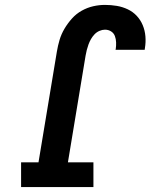

<svg xmlns="http://www.w3.org/2000/svg" viewBox="-20 -763 640 783"><path d="M66 0V-101H137L212 -553Q216 -577 223 -600.5Q230 -624 243 -646Q256 -668 273.5 -687.5Q291 -707 313.5 -719.5Q336 -732 360 -737.5Q384 -743 408 -743Q433 -743 456.5 -739Q480 -735 501 -725Q522 -715 537.5 -698.5Q553 -682 562 -660.5Q571 -639 573 -615Q575 -591 571 -567Q571 -565 570.5 -563.5Q570 -562 570 -560H451Q451 -561 451.5 -561.5Q452 -562 452 -563Q454 -576 453.5 -590Q453 -604 448.5 -616Q444 -628 433 -635Q422 -642 408 -642Q397 -642 385.5 -637Q374 -632 365.5 -623Q357 -614 351 -603.5Q345 -593 341 -582Q337 -571 334 -559.5Q331 -548 329 -536L257 -101H361V0Z"/></svg>

Font: Iosevka Slab Extended Oblique
Style: Bold
Weight: 700
Width: 7
Italic angle: -9°
Monospace: yes
Designer: Belleve Invis
Foundry: Belleve Invis
Version: Version 11.1.1; ttfautohint (v1.8.3)